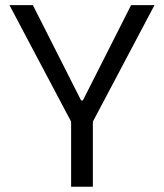

<svg xmlns="http://www.w3.org/2000/svg" viewBox="-20 -713 626 733"><path d="M251.5 0V-248.5L16.1 -693.4H105.5L289.6 -329.6H296.4L480.5 -693.4H569.8L334.5 -248.5V0Z"/></svg>

Font: Cascadia Mono SemiLight
Style: Regular
Weight: 350
Monospace: yes
Designer: Aaron Bell
Foundry: Saja Typeworks
Version: Version 2404.023; ttfautohint (v1.8.4)